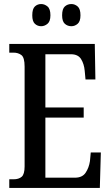

<svg xmlns="http://www.w3.org/2000/svg" viewBox="-20 -932 549 952"><path d="M26 0V-43H47Q73 -43 87.5 -55.5Q102 -68 102 -107V-602Q102 -647 86 -659Q70 -671 47 -671H26V-714H450L453 -538H404L400 -581Q397 -615 382 -639Q367 -663 332 -663H205V-399H395V-349H205V-51H352Q388 -51 404.5 -75.5Q421 -100 426 -133L430 -176H480L475 0ZM334 -802Q315 -802 301.5 -814Q288 -826 288 -856Q288 -888 301.5 -900Q315 -912 334 -912Q351 -912 365 -900Q379 -888 379 -856Q379 -826 365 -814Q351 -802 334 -802ZM184 -802Q166 -802 153 -814Q140 -826 140 -856Q140 -888 153 -900Q166 -912 184 -912Q201 -912 215.5 -900Q230 -888 230 -856Q230 -826 215.5 -814Q201 -802 184 -802Z"/></svg>

Font: Noto Serif Tamil ExtraCondensed Medium
Style: Regular
Weight: 500
Width: 2
Designer: Indian Type Foundry, Tom Grace, and the Monotype Design Team
Foundry: Monotype Imaging Inc.
Version: Version 2.004; ttfautohint (v1.8.4.7-5d5b)